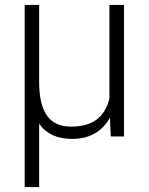

<svg xmlns="http://www.w3.org/2000/svg" viewBox="-20 -548 597 771"><path d="M137.2 -528.3V-217.8Q137.2 -129.9 168 -84.7Q198.7 -39.6 265.6 -39.6Q330.1 -39.6 367.7 -67.6Q405.3 -95.7 419.4 -152.3V-528.3H478V0H424.8L421.4 -75.2Q373.5 9.8 269.5 9.8Q179.7 9.8 137.2 -51.3V203.1H79.1V-528.3Z"/></svg>

Font: RobotoInd Light
Style: Regular
Weight: 300
Designer: Google
Version: Version 2.001151; 2014